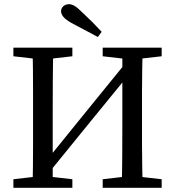

<svg xmlns="http://www.w3.org/2000/svg" viewBox="-20 -898 837 918"><path d="M135 0Q137 -51 137.5 -102Q138 -153 138 -205.5Q138 -258 138 -310V-359Q138 -411 138 -463Q138 -515 137.5 -567Q137 -619 135 -670H235Q233 -594 232.5 -516Q232 -438 232 -359V0ZM562 0Q564 -76 564.5 -156Q565 -236 565 -329V-670H662Q661 -620 660 -568Q659 -516 659 -464Q659 -412 659 -359V-310Q659 -259 659 -207Q659 -155 660 -103.5Q661 -52 662 0ZM44 0V-41L175 -56H195L326 -41V0ZM44 -629V-670H326V-629L195 -614H175ZM471 0V-41L601 -56H622L753 -41V0ZM471 -629V-670H753V-629L622 -614H601ZM177 -27 165 -98H176L398 -372L620 -645L633 -571H620L398 -299ZM466 -746 448 -721Q416 -738 384.5 -755Q353 -772 322 -788Q294 -804 283 -817.5Q272 -831 272 -844Q272 -859 283 -868.5Q294 -878 310 -878Q323 -878 337 -869.5Q351 -861 372 -840Q397 -817 420.5 -793.5Q444 -770 466 -746Z"/></svg>

Font: Source Serif 4 Variable
Style: Regular
Weight: 400
Designer: Frank Grießhammer
Foundry: Adobe
Version: Version 4.005;hotconv 1.1.0;makeotfexe 2.6.0